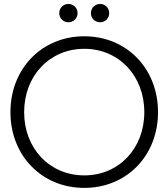

<svg xmlns="http://www.w3.org/2000/svg" viewBox="-20 -919 834 951"><path d="M397.5 11.7C607.4 11.7 762.7 -147.9 762.7 -363.3C762.7 -579.6 607.4 -739.3 397.5 -739.3C187.5 -739.3 31.7 -579.6 31.7 -363.3C31.7 -147.9 187.5 11.7 397.5 11.7ZM99.6 -363.3C99.6 -543.9 226.1 -677.2 397.5 -677.2C568.4 -677.2 694.8 -543.9 694.8 -363.3C694.8 -183.1 568.4 -50.3 397.5 -50.3C226.1 -50.3 99.6 -183.1 99.6 -363.3ZM273.4 -854C273.4 -828.6 293.5 -808.6 318.8 -808.6C344.2 -808.6 364.3 -828.6 364.3 -854C364.3 -879.4 344.2 -899.4 318.8 -899.4C293.5 -899.4 273.4 -879.4 273.4 -854ZM430.2 -854C430.2 -828.6 450.2 -808.6 476.1 -808.6C501 -808.6 521 -828.6 521 -854C521 -879.4 501 -899.4 476.1 -899.4C450.2 -899.4 430.2 -879.4 430.2 -854Z"/></svg>

Font: Guggenheim Sans Display Light
Style: Regular
Weight: 300
Designer: Modified by Tom Baber under direction of Pentagram Design 2023
Foundry: rsms
Version: Version 1.001;Glyphs 3.1.2 (3151)